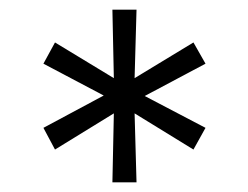

<svg xmlns="http://www.w3.org/2000/svg" viewBox="-20 -845 515 398"><path d="M381 -535 259 -610 263 -467H213L216 -610L94 -535L70 -580L195 -647L70 -713L94 -757L216 -683L213 -825H263L259 -683L381 -757L406 -713L280 -646L406 -580Z"/></svg>

Font: BLUETTI 2.0 Extralight
Style: Roman
Weight: 200
Designer: Stijn de Vries
Foundry: tokotype
Version: Version 2.005;October 31, 2023;FontCreator 14.0.0.2814 64-bi